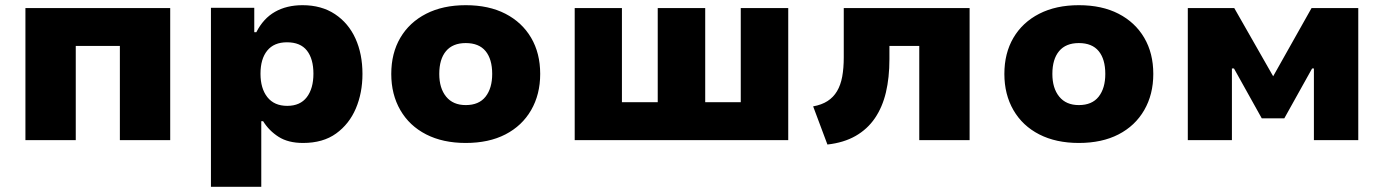

<svg xmlns="http://www.w3.org/2000/svg" viewBox="-20 -540 5332 740"><path d="M78 0V-509H636V0H442V-363H272V0Z M793 180V-510H960V-416H968Q995 -469 1040 -494.5Q1085 -520 1146 -520Q1219 -520 1271 -485.5Q1323 -451 1350 -391.5Q1377 -332 1377 -255Q1377 -182 1351.5 -122Q1326 -62 1275.5 -25.5Q1225 11 1148 11Q1091 11 1054 -12.5Q1017 -36 994 -73H987V180ZM1087 -132Q1137 -132 1162.5 -165.5Q1188 -199 1188 -256Q1188 -313 1163 -345Q1138 -377 1086 -377Q1036 -377 1010 -345Q984 -313 984 -256Q984 -199 1010.5 -165.5Q1037 -132 1087 -132Z M1775 11Q1687 11 1622.5 -22Q1558 -55 1523 -115.5Q1488 -176 1488 -255Q1488 -335 1523 -394.5Q1558 -454 1622.5 -487Q1687 -520 1775 -520Q1864 -520 1928 -487Q1992 -454 2027 -394.5Q2062 -335 2062 -255Q2062 -176 2027 -115.5Q1992 -55 1928 -22Q1864 11 1775 11ZM1775 -135Q1826 -135 1851.5 -167.5Q1877 -200 1877 -255Q1877 -312 1851.5 -343Q1826 -374 1775 -374Q1725 -374 1699 -343Q1673 -312 1673 -255Q1673 -200 1699.5 -167.5Q1726 -135 1775 -135Z M2195 0V-509H2377V-146H2515V-509H2698V-146H2835V-509H3018V0Z M3169 17 3114 -130Q3147 -136 3169.5 -150.5Q3192 -165 3206 -188.5Q3220 -212 3226 -244.5Q3232 -277 3232 -319V-509H3717V0H3523V-363H3408V-312Q3408 -241 3394.5 -184Q3381 -127 3352 -84.5Q3323 -42 3277.5 -16Q3232 10 3169 17Z M4138 11Q4050 11 3985.5 -22Q3921 -55 3886 -115.5Q3851 -176 3851 -255Q3851 -335 3886 -394.5Q3921 -454 3985.5 -487Q4050 -520 4138 -520Q4227 -520 4291 -487Q4355 -454 4390 -394.5Q4425 -335 4425 -255Q4425 -176 4390 -115.5Q4355 -55 4291 -22Q4227 11 4138 11ZM4138 -135Q4189 -135 4214.5 -167.5Q4240 -200 4240 -255Q4240 -312 4214.5 -343Q4189 -374 4138 -374Q4088 -374 4062 -343Q4036 -312 4036 -255Q4036 -200 4062.5 -167.5Q4089 -135 4138 -135Z M4558 0V-509H4737L4887 -246L5035 -509H5215V0H5044V-276H5037L4930 -84H4843L4736 -276H4728V0Z"/></svg>

Font: Nunito Sans 6pt Black
Style: Regular
Weight: 900
Version: Version 3.101;gftools[0.9.27]